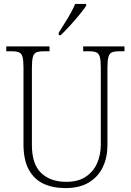

<svg xmlns="http://www.w3.org/2000/svg" viewBox="-20 -951 670 981"><path d="M315 10Q250 10 202 -12.5Q154 -35 127 -84.5Q100 -134 100 -214V-607Q100 -643 95 -660.5Q90 -678 77 -683.5Q64 -689 40 -689H12V-714H233V-689H203Q179 -689 166 -683.5Q153 -678 148 -660Q143 -642 143 -605V-210Q143 -112 190.5 -67Q238 -22 318 -22Q380 -22 419 -48.5Q458 -75 476.5 -118Q495 -161 495 -211V-606Q495 -642 490 -660Q485 -678 472 -683.5Q459 -689 435 -689H405V-714H616V-689H589Q565 -689 552 -683.5Q539 -678 534 -660Q529 -642 529 -605V-210Q529 -147 505.5 -97.5Q482 -48 434.5 -19Q387 10 315 10ZM280 -784Q302 -818 326 -857.5Q350 -897 364 -931H420V-921Q409 -904 386 -876Q363 -848 337 -819.5Q311 -791 290 -771H280Z"/></svg>

Font: Noto Serif Armenian SemiCondensed ExtraLight
Style: Regular
Weight: 200
Width: 4
Designer: Monotype Design Team
Foundry: Monotype Imaging Inc.
Version: Version 2.008; ttfautohint (v1.8.4.7-5d5b)